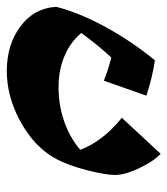

<svg xmlns="http://www.w3.org/2000/svg" viewBox="11 -493 492 564"><g transform="rotate(90 257.0 -211.0)"><path d="M489 -303Q489 -275 474.5 -218.5Q460 -162 439 -125Q405 -65 332 -25Q259 15 184 15Q106 15 52.5 -25Q-1 -65 -5 -130Q12 -197 53.5 -273.5Q95 -350 152 -420Q201 -413 256 -395L212 -270Q183 -282 144 -292Q111 -257 72 -204Q98 -172 139.5 -154.5Q181 -137 231 -137Q285 -137 333 -154Q381 -171 415 -201Q390 -267 321 -323L427 -437Q451 -413 470 -372Q489 -331 489 -303Z"/></g></svg>

Font: Rakkas
Style: Regular
Weight: 400
Designer: Zeynep Akay
Foundry: Zeynep Akay
Version: Version 2.000